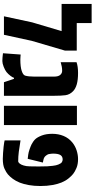

<svg xmlns="http://www.w3.org/2000/svg" viewBox="403 -1200 811 1657"><g transform="rotate(90 808.5 -371.5)"><path d="M120.6 0 172.9 -243.2 248.5 -497.6H13.7V-756.8H179.2V-628.4H416.5V-525.9L332.5 -240.2L280.3 0Z M506.8 13.7Q490.2 13.7 473.9 12.2Q457.5 10.7 439.5 8.3L450.7 -144.5Q452.1 -144 467.8 -142.8Q483.4 -141.6 493.7 -141.6Q557.6 -141.6 592.8 -153.6Q627.9 -165.5 632.8 -183.6Q641.1 -211.9 641.1 -259.8V-433.1Q641.1 -469.2 626.5 -485.8Q611.8 -502.4 591.3 -502.4Q572.8 -502.4 554.7 -499Q536.6 -495.6 516.6 -489.7V-626.5Q553.2 -639.6 609.4 -639.6Q668.5 -639.6 707.3 -628.7Q746.1 -617.7 767.6 -596.2Q796.9 -567.9 801.8 -530.3Q806.6 -492.7 806.6 -433.1V0H689.5L660.6 -86.4H651.4Q649.4 -76.7 635 -57.1Q620.6 -37.6 601.6 -22Q586.4 -9.8 556.9 2Q527.3 13.7 506.8 13.7Z M893.1 0V-629.9H1059.1V0Z M1350.6 9.8Q1330.1 9.8 1300.5 7.6Q1271 5.4 1245.4 2.7Q1219.7 0 1210.4 -2L1191.9 -5.9V-143.1Q1249.5 -133.3 1290.3 -128.2Q1331.1 -123 1371.1 -123Q1381.3 -123 1391.6 -135.7Q1401.9 -148.4 1408.2 -170.4Q1415 -192.4 1415.5 -220.2Q1416 -239.7 1416.3 -263.9Q1416.5 -288.1 1416.5 -308.1Q1416.5 -345.7 1415.3 -373.3Q1414.1 -400.9 1411.1 -420.9Q1409.2 -436.5 1406.5 -448.5Q1403.8 -460.4 1399.9 -469.7Q1390.6 -493.2 1379.4 -500Q1368.2 -506.8 1356.9 -506.8Q1331.5 -506.8 1319.3 -489.3Q1311.5 -478 1308.6 -460.9Q1305.7 -443.8 1305.7 -423.8Q1305.7 -420.4 1306.9 -407Q1308.1 -393.6 1310.1 -385.7Q1313.5 -373.5 1325.7 -359.4Q1337.9 -345.2 1359.4 -340.8L1382.8 -335.9L1350.6 -205.1L1314.9 -209.5Q1295.4 -211.9 1268.6 -221.2Q1241.7 -230.5 1226.1 -238.3Q1215.3 -243.7 1202.6 -252.4Q1189.9 -261.2 1181.2 -270.5Q1164.1 -288.6 1149.4 -326.4Q1134.8 -364.3 1134.8 -417Q1134.8 -470.2 1153.1 -514.4Q1171.4 -558.6 1208.5 -589.4Q1240.2 -615.2 1278.3 -627.4Q1316.4 -639.6 1353.5 -639.6Q1397 -639.6 1429.2 -626.2Q1461.4 -612.8 1481 -597.2Q1499 -583 1520 -557.1Q1541 -531.2 1555.2 -496.6Q1567.9 -466.3 1576.7 -419.2Q1585.4 -372.1 1585.4 -314.5Q1585.4 -261.2 1577.4 -215.6Q1569.3 -169.9 1556.2 -136.7Q1542.5 -102.5 1523.2 -76.4Q1503.9 -50.3 1484.9 -34.2Q1467.8 -19.5 1436.3 -4.9Q1404.8 9.8 1350.6 9.8Z"/></g></svg>

Font: Open Sans Condensed ExtraBold
Style: Regular
Weight: 800
Width: 3
Designer: Monotype Design Team
Foundry: Monotype Imaging Inc.
Version: Version 3.000; ttfautohint (v1.8.4)